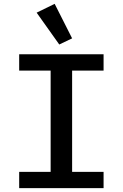

<svg xmlns="http://www.w3.org/2000/svg" viewBox="-20 -981 640 1001"><path d="M520 0V-85H356V-613H520V-698H80V-613H244V-85H80V0ZM289 -749 356 -781 265 -961 171 -915Z"/></svg>

Font: IBM Mono Medium
Style: Regular
Weight: 500
Monospace: yes
Designer: Mike Abbink, Paul van der Laan, Pieter van Rosmalen
Foundry: Bold Monday
Version: Version 2.3